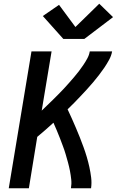

<svg xmlns="http://www.w3.org/2000/svg" viewBox="-20 -1011 640 1031"><path d="M27 0 149 -735H257L204 -417Q219 -432 234 -446Q249 -460 264 -475Q279 -490 293.5 -504.5Q308 -519 322.5 -534.5Q337 -550 350.5 -565.5Q364 -581 377.5 -596.5Q391 -612 403.5 -628.5Q416 -645 427.5 -662Q439 -679 449 -697.5Q459 -716 462 -735H582Q578 -712 566 -690Q554 -668 540.5 -648Q527 -628 511.5 -608Q496 -588 480 -569Q464 -550 447 -531.5Q430 -513 413 -495Q396 -477 378.5 -459Q361 -441 343 -424Q355 -399 366 -374Q377 -349 388 -323.5Q399 -298 409 -272.5Q419 -247 428.5 -221Q438 -195 446 -168Q454 -141 460 -113.5Q466 -86 469.5 -57.5Q473 -29 469 0H361Q365 -24 362.5 -47.5Q360 -71 355.5 -94Q351 -117 345 -139Q339 -161 332.5 -183Q326 -205 318 -226Q310 -247 302 -268.5Q294 -290 285 -310.5Q276 -331 267 -352Q246 -333 224 -313.5Q202 -294 180 -276L135 0ZM320 -802 210 -925 297 -985 385 -866 513 -991 587 -919 433 -802Z"/></svg>

Font: Iosevka Curly SmBdEx
Style: Italic
Weight: 600
Width: 7
Italic angle: -9°
Monospace: yes
Designer: Belleve Invis
Foundry: Belleve Invis
Version: Version 11.1.0; ttfautohint (v1.8.3)